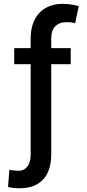

<svg xmlns="http://www.w3.org/2000/svg" viewBox="-20 -780 454 1004"><path d="M349.8 -528.4H247.9V-579.2C248.2 -635.7 277 -664.1 330.3 -664.1C349.4 -664.1 362.2 -661.6 372.9 -658.7L392 -747.9C371.8 -754.6 336.3 -759.9 307.9 -759.9C208.5 -759.9 140.6 -696.7 140.3 -579.2V-528.4H54.3V-444.2H140.3V27.7C140.3 80.6 117.2 112.9 76.7 112.9C66.8 112.9 39.4 111.2 29.1 107.2L22 197.4C43 203.1 61.8 204.5 83.1 204.5C188.6 204.5 247.9 142.4 247.9 27.7V-444.2H349.8Z"/></svg>

Font: Margiela Sans Medium
Style: Regular
Weight: 500
Designer: Stefan Endress, Andreas Faust
Version: Version 1.100;FEAKit 1.0